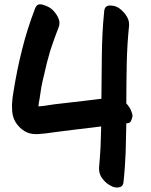

<svg xmlns="http://www.w3.org/2000/svg" viewBox="-20 -797 691 881"><path d="M118.2 -184.6C127 -182.6 136.7 -181.6 145.5 -181.6H152.3L187.5 -184.6C230.5 -190.4 273.4 -196.3 315.4 -201.2L444.3 -216.8C443.4 -185.5 442.4 -154.3 441.4 -122.1C439.5 -90.8 437.5 -59.6 434.6 -28.3V-20.5C434.6 -5.9 439.5 7.8 448.2 20.5C460 36.1 472.7 47.9 487.3 54.7C496.1 60.5 506.8 63.5 517.6 63.5C520.5 63.5 522.5 63.5 524.4 62.5C538.1 61.5 545.9 52.7 546.9 36.1C551.8 -7.8 554.7 -52.7 556.6 -97.7C557.6 -141.6 558.6 -186.5 559.6 -231.4H563.5C564.5 -231.4 565.4 -231.4 567.4 -232.4C573.2 -232.4 578.1 -235.4 581.1 -242.2C584 -249 585.9 -253.9 586.9 -258.8C587.9 -260.7 587.9 -262.7 587.9 -264.6C587.9 -270.5 586.9 -276.4 584 -282.2C581.1 -291 578.1 -297.9 574.2 -303.7C571.3 -306.6 569.3 -310.5 567.4 -313.5C564.5 -316.4 562.5 -319.3 559.6 -322.3C559.6 -381.8 560.5 -442.4 561.5 -502C562.5 -561.5 566.4 -621.1 572.3 -680.7V-685.5C572.3 -700.2 567.4 -714.8 556.6 -729.5C544.9 -745.1 532.2 -756.8 519.5 -763.7C509.8 -768.6 499 -771.5 488.3 -771.5H481.4C466.8 -770.5 459 -760.7 458 -744.1C451.2 -677.7 448.2 -611.3 447.3 -543.9C446.3 -477.5 446.3 -411.1 445.3 -343.8C418 -340.8 390.6 -336.9 364.3 -334L229.5 -318.4L176.8 -310.5C173.8 -310.5 169.9 -310.5 167 -309.6C163.1 -309.6 159.2 -309.6 156.2 -308.6C157.2 -314.5 157.2 -320.3 158.2 -325.2C159.2 -330.1 160.2 -335.9 161.1 -340.8C164.1 -359.4 167 -378.9 169.9 -398.4C173.8 -417 177.7 -436.5 182.6 -455.1C190.4 -492.2 200.2 -529.3 210.9 -565.4C222.7 -601.6 235.4 -636.7 249 -671.9C252 -678.7 252.9 -684.6 252.9 -691.4C252.9 -700.2 250 -710 245.1 -719.7C236.3 -736.3 225.6 -749 213.9 -757.8C205.1 -764.6 192.4 -770.5 175.8 -775.4C171.9 -776.4 168 -777.3 164.1 -777.3C153.3 -777.3 146.5 -771.5 141.6 -759.8C117.2 -696.3 96.7 -632.8 81.1 -568.4C64.5 -503.9 51.8 -438.5 41 -371.1C38.1 -354.5 36.1 -336.9 35.2 -319.3V-304.7C35.2 -292 36.1 -279.3 39.1 -266.6C43.9 -247.1 53.7 -229.5 68.4 -214.8C83 -199.2 99.6 -189.5 118.2 -184.6Z"/></svg>

Font: ChillSide Comic
Style: Regular
Weight: 400
Designer: Koroletov, Abay Emes
Version: Version 1.000